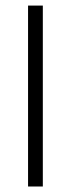

<svg xmlns="http://www.w3.org/2000/svg" viewBox="-20 -678 257 698"><path d="M135.7 -657.7V0H82V-657.7Z"/></svg>

Font: Vazirmatn RD UI FD ExtraLight
Style: Regular
Weight: 200
Designer: Saber Rastikerdar
Foundry: Saber Rastikerdar
Version: Version 33.003